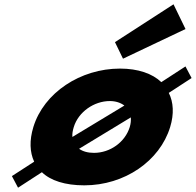

<svg xmlns="http://www.w3.org/2000/svg" viewBox="-20 -847 911 893"><path d="M871.1 -484 842.6 -538 730.3 -465C688.5 -505 621.9 -528 538.1 -528C354.3 -528 184 -416 135.1 -256C116.2 -194 118.4 -139 138.9 -95L35.4 -28L63.9 26L174.9 -46C215 -7 282.8 15 372 15C559.5 15 723.1 -98 771.4 -256C790.1 -317 786.9 -372 765 -415ZM323.1 -256C344.8 -327 417.8 -377 490.8 -377C518 -377 541.7 -369 558.4 -356L316.7 -210C315.5 -224 317.9 -239 323.1 -256ZM417.1 -136C387.7 -136 364.8 -143 347.8 -155L588.4 -301C589.6 -287 588.3 -272 583.4 -256C562 -186 492.3 -136 417.1 -136ZM514.7 -651 552.1 -574 842.8 -712 787 -827Z"/></svg>

Font: Hussar
Style: BdSuprConOblThree
Weight: 700
Foundry: Cannot Into Space Fonts
Version: Version 2.00